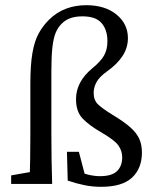

<svg xmlns="http://www.w3.org/2000/svg" viewBox="-20 -709 587 740"><path d="M138 -51V0H23V-33L125 -51ZM97 -193V-386Q97 -459 105 -505Q113 -551 129 -580Q145 -609 168 -632Q198 -662 234.5 -675.5Q271 -689 312 -689Q385 -689 429 -653Q473 -617 473 -562Q473 -525 452.5 -493.5Q432 -462 394 -435Q363 -413 352 -392.5Q341 -372 341 -351Q341 -323 357.5 -307Q374 -291 413 -267Q458 -240 482.5 -218Q507 -196 517 -173.5Q527 -151 527 -121Q527 -60 489 -24.5Q451 11 370 11Q336 11 304.5 4.5Q273 -2 241 -13L238 -124H284L313 -13L264 -59Q297 -41 321 -35.5Q345 -30 365 -30Q411 -30 431 -49.5Q451 -69 451 -103Q451 -127 436.5 -148Q422 -169 370 -199Q325 -225 299 -251.5Q273 -278 273 -327Q273 -394 336 -446Q368 -472 381 -495Q394 -518 394 -550Q394 -594 371.5 -620Q349 -646 298 -646Q272 -646 252.5 -639.5Q233 -633 217 -617Q203 -603 194.5 -582.5Q186 -562 182 -527Q178 -492 178 -435V-193Q178 -96 181 0H94Q97 -96 97 -193Z"/></svg>

Font: Lisu Bosa Light
Style: Regular
Weight: 300
Designer: David Morse, Annie Olsen, Victor Gaultney, Frank Grießhammer (Latin)
Foundry: SIL International
Version: Version 2.000